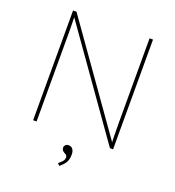

<svg xmlns="http://www.w3.org/2000/svg" viewBox="-158 -823 1047 1151"><g transform="rotate(20 365.5 -248.0)"><path d="M110 0V-700H132L605 -31H601Q600 -40 599.5 -50Q599 -60 599 -74.5Q599 -89 598.5 -111Q598 -133 598 -164.5Q598 -196 598 -241V-700H620V0H600L115 -686H130Q130 -676 130.5 -658Q131 -640 131.5 -616.5Q132 -593 132 -567.5Q132 -542 132 -517Q132 -492 132 -470V0ZM338 191Q345 184 353 177Q361 170 366.5 162Q372 154 372 144Q372 136 369 131Q366 126 355 121Q345 116 340 109Q335 102 335 92Q335 83 342 75.5Q349 68 362 68Q379 68 388.5 80.5Q398 93 398 114Q398 127 396 138.5Q394 150 389 160.5Q384 171 374.5 181.5Q365 192 351 204Z"/></g></svg>

Font: Mach Thin
Style: Regular
Weight: 250
Version: Version 1.002